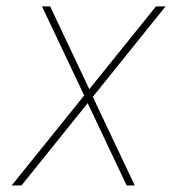

<svg xmlns="http://www.w3.org/2000/svg" viewBox="-20 -565 540 585"><path d="M132.8 -545.5 252.1 -293.3 455.3 -545.5H484.4L262.8 -269.9L390.6 0H365.8L247.2 -250.7L45.5 0H15.6L236.5 -274.1L108 -545.5Z"/></svg>

Font: Inter Thin  BETA
Style: Italic
Weight: 100
Italic angle: -9.39999°
Designer: Rasmus Andersson
Foundry: rsms
Version: Version 3.011;git-f93a4a705